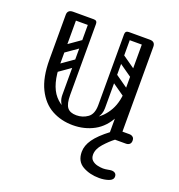

<svg xmlns="http://www.w3.org/2000/svg" viewBox="-127 -609 848 912"><g transform="rotate(20 296.5 -153.0)"><path d="M270 4Q211 4 163.5 -22Q116 -48 88 -104.5Q60 -161 60 -251H115Q115 -144 157.5 -95Q200 -46 270 -46Q316 -46 356.5 -67.5Q397 -89 422.5 -134.5Q448 -180 448 -251H483Q483 -161 454 -104.5Q425 -48 377 -22Q329 4 270 4ZM88 -225Q60 -225 60 -251V-477Q60 -503 88 -503Q115 -503 115 -477V-251Q115 -225 88 -225ZM476 0Q448 0 448 -26V-477Q448 -503 476 -503Q503 -503 503 -477V-26Q503 0 476 0ZM453 -24Q453 -29 456 -34Q459 -39 463 -43Q465 -45 470.5 -46.5Q476 -48 487 -48H538Q550 -48 557 -41Q563 -36 563 -24Q563 -13 557 -7Q550 0 538 0H487Q466 0 462 -7Q455 -11 453 -24ZM193 -503Q210 -503 210 -486V-124Q210 -107 193 -107Q175 -107 175 -123V-485Q175 -503 193 -503ZM270 -46Q302 -46 327 -64Q352 -82 352 -127V-222H387V-124Q387 -94 369 -72.5Q351 -51 321.5 -39Q292 -27 259 -27ZM270 -46 280 -27Q231 -27 203 -52Q175 -77 175 -114V-222H210V-127Q210 -82 224 -64Q238 -46 270 -46ZM492 -486Q492 -468 474 -468H371Q353 -468 353 -486Q353 -503 372 -503H475Q492 -503 492 -486ZM208 -486Q208 -468 190 -468H87Q69 -468 69 -486Q69 -503 88 -503H191Q208 -503 208 -486ZM477 -305Q467 -292 454 -301L360 -367Q346 -376 357 -392Q367 -405 380 -396L474 -330Q479 -326 480.5 -319.5Q482 -313 477 -305ZM477 -207Q467 -194 454 -203L360 -269Q346 -278 357 -294Q367 -307 380 -298L474 -232Q479 -228 480.5 -221.5Q482 -215 477 -207ZM370 -503Q387 -503 387 -486V-154Q387 -137 370 -137Q352 -137 352 -153V-485Q352 -503 370 -503ZM466 -503Q483 -503 483 -486V-154Q483 -137 466 -137Q448 -137 448 -153V-485Q448 -503 466 -503ZM117 -308Q102 -297 93 -311Q89 -316 88.5 -323Q88 -330 96 -336L173 -390Q188 -400 198 -386Q202 -380 201.5 -373.5Q201 -367 194 -362ZM117 -210Q102 -199 93 -213Q89 -218 88.5 -225Q88 -232 96 -238L173 -292Q188 -302 198 -288Q202 -282 201.5 -275.5Q201 -269 194 -264ZM476 -26Q486 -26 489 -16.5Q492 -7 484 -1Q459 18 434 46Q409 74 409 102Q409 121 420.5 131Q432 141 448 144.5Q464 148 476 148Q487 148 499.5 145.5Q512 143 518 143Q529 143 536 148.5Q543 154 543 165Q543 182 521.5 189.5Q500 197 474 197Q426 197 390 176.5Q354 156 354 108Q354 76 376.5 44Q399 12 449 -26Z"/></g></svg>

Font: Agu Display Uzo
Style: Regular
Weight: 400
Designer: Oluwaseun Badejo
Version: Version 1.103